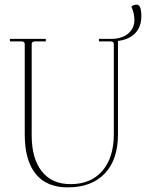

<svg xmlns="http://www.w3.org/2000/svg" viewBox="-20 -798 631 830"><path d="M273 12Q181 12 134 -46.5Q87 -105 87 -217V-607Q87 -619 73 -619H23V-630H178V-619H131Q117 -619 117 -607V-213Q117 -113 160.5 -57.5Q204 -2 285 -2Q373 -2 422.5 -59.5Q472 -117 472 -217V-607Q472 -619 458 -619H408V-630H462Q506 -630 533.5 -652.5Q561 -675 561 -712Q561 -740 548 -769Q557 -778 571 -778Q591 -778 591 -728Q591 -682 564.5 -654.5Q538 -627 490 -621V-217Q490 -108 433 -48Q376 12 273 12Z"/></svg>

Font: Arapey Thin-Display
Style: Regular
Weight: 100
Designer: Eduardo Rodriguez Tunni
Foundry: Eduardo Rodriguez Tunni
Version: Version 4.000